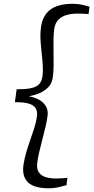

<svg xmlns="http://www.w3.org/2000/svg" viewBox="-20 -862 508 1038"><path d="M244.5 156Q164.5 156 131.5 124Q98.5 92 106.5 32Q111.5 -3.5 121.8 -38Q132 -72.5 143.8 -106Q155.5 -139.5 165.5 -170.8Q175.5 -202 179.5 -230.5Q183 -254.5 175.2 -272.5Q167.5 -290.5 140.8 -300.2Q114 -310 60.5 -309.5L70 -379.5Q123.5 -379 152.5 -386.5Q181.5 -394 194 -409.8Q206.5 -425.5 209.5 -449.5Q213.5 -478 211.2 -510.2Q209 -542.5 205 -577Q201 -611.5 199 -647Q197 -682.5 202 -717.5Q210.5 -778.5 252.2 -810Q294 -841.5 374 -841.5Q398 -841.5 418.8 -837.2Q439.5 -833 464 -825.5L458.5 -785.5Q455.5 -786.5 441.5 -787.2Q427.5 -788 413.8 -788.2Q400 -788.5 397 -788.5Q369 -788.5 342 -781.5Q315 -774.5 296.2 -756Q277.5 -737.5 273 -703.5Q269.5 -679 269.2 -646Q269 -613 269.5 -576.8Q270 -540.5 269.8 -506Q269.5 -471.5 265.5 -444.5Q261.5 -412.5 241.8 -391.5Q222 -370.5 193.8 -358.5Q165.5 -346.5 135 -341.5Q164 -337 188.8 -324Q213.5 -311 227.5 -288.8Q241.5 -266.5 237 -234.5Q233.5 -207.5 225.5 -174.2Q217.5 -141 208.5 -106.2Q199.5 -71.5 192 -39.5Q184.5 -7.5 181.5 17Q177 52 190.5 70.5Q204 89 228.5 96Q253 103 282 103Q286 103 300 102.5Q314 102 327.8 101Q341.5 100 344.5 99L339.5 139Q313 146.5 291 151.2Q269 156 244.5 156Z"/></svg>

Font: Merriweather Light
Style: Italic
Weight: 300
Italic angle: -7.8°
Designer: Eben Sorkin
Foundry: Eben Sorkin
Version: Version 2.101